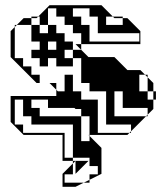

<svg xmlns="http://www.w3.org/2000/svg" viewBox="-20 -520 630 740"><path d="M133 -424V-392H165V-424ZM453 -424V-450H421L415 -456H389V-424ZM517 -360V-392H357V-456H325V-488H261V-456H293V-424H325V-360ZM197 -328V-360H165V-328ZM229 -136H197V-150H221L203 -168H229V-150H271L317 -104H325V-72H293V-100H271L267 -104H165V-136H101V-104H133V-72H293V-100H321L317 -104H267L229 -142V-150H221L229 -142ZM325 24V4L321 0H325V-72H293V24ZM293 -328 321 -300H421L471 -250H521L539 -232H549V-222L571 -200V-168H581V-136H571V-168H549V-222L539 -232H517V-168H549V-136H571V-100L549 -78V-72H543L549 -78V-104H453V-168H421V-200H357V-232H325V-296H357V-264H389V-232H485V-136H453V-168H421V-72H543L485 -14V-8H479L485 -14V-40H389V-168H325V-200H293V-296H261V-328H229V-296H261V-264H197V-296H165V-264H133V-296H101V-328H133V-360H101V-424H45L71 -450H101V-456H127L121 -450H101V-424H133V-456H127L171 -500H371L415 -456H453V-450H471L521 -400V-350H293V-328L271 -350H293V-392H261V-424H229V-456H197V-488H165V-424H197V-392H229V-360H261V-328ZM271 100H321L271 150ZM69 -296V-264H101V-232H133V-200H121L21 -300V-400L37 -416V-424H45L37 -416V-296ZM229 -168V-232H261V-168H293V-136H357V-8H479L471 0H325V4L371 50V150L325 173V184H303L325 173V152H357V120H325V88H261V-40H101V-72H69V-136H37V-40H69V-8H229V88H261V100H271L261 110V152H229V184H303L271 200H221V150L261 110V100H221V0H71L21 -50V-150H197V-174L171 -200H197V-174L203 -168Z"/></svg>

Font: Rubik Broken Fax
Style: Regular
Weight: 400
Designer: Hubert and Fischer, NaN
Foundry: Hubert and Fischer, NaN
Version: Version 2.201